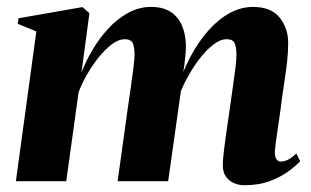

<svg xmlns="http://www.w3.org/2000/svg" viewBox="-20 -536 920 568"><path d="M244.5 -497 221 -321Q233 -353 252.8 -387Q272.5 -421 299.2 -450.2Q326 -479.5 358.2 -497.5Q390.5 -515.5 427 -515.5Q468 -515.5 492 -495.8Q516 -476 524.8 -441.2Q533.5 -406.5 527.5 -362.5Q527 -355 525.2 -342.5Q523.5 -330 521.2 -316.2Q519 -302.5 517 -291.5L501.5 -264.5Q518.5 -321 542.8 -367Q567 -413 596.8 -446.2Q626.5 -479.5 659.8 -497.5Q693 -515.5 728.5 -515.5Q782 -515.5 807.2 -484Q832.5 -452.5 832.5 -409.5Q832.5 -382.5 829.5 -355.2Q826.5 -328 822.2 -300.2Q818 -272.5 814 -244Q811 -218 806.5 -187.8Q802 -157.5 798.2 -130.8Q794.5 -104 793 -87.5Q793 -70 798.5 -64Q804 -58 811 -58Q820 -58 831.8 -63.5Q843.5 -69 856.5 -82L868 -59Q855 -45 832.8 -28.8Q810.5 -12.5 778 -0.2Q745.5 12 701.5 12Q687.5 12 672.8 6Q658 0 648.5 -13.2Q639 -26.5 639 -48.5Q639 -60.5 642.5 -90.2Q646 -120 651.2 -155.2Q656.5 -190.5 660.5 -219.5Q665 -253 669.5 -283.5Q674 -314 676.8 -337.5Q679.5 -361 679.5 -373Q679.5 -396.5 674.2 -408.2Q669 -420 650 -420Q632 -420 610.8 -403.8Q589.5 -387.5 568.5 -359.8Q547.5 -332 529.2 -296.8Q511 -261.5 499.5 -223.5L522 -315.5Q519.5 -298 518.2 -287.2Q517 -276.5 515.2 -266Q513.5 -255.5 511 -237.5L477.5 0H328L358.5 -219.5Q363.5 -253 367.8 -283.5Q372 -314 375 -337.5Q378 -361 378 -373Q378 -396.5 372.8 -408.2Q367.5 -420 348.5 -420Q331.5 -420 312 -405.8Q292.5 -391.5 273.5 -368.2Q254.5 -345 238.5 -317.5Q222.5 -290 212.5 -263L176 0H27L87.5 -443L32.5 -465.5L35 -482L224 -515Z"/></svg>

Font: Merriweather 144pt ExtraBold
Style: Italic
Weight: 800
Italic angle: -7.8°
Version: Version 2.101